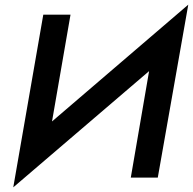

<svg xmlns="http://www.w3.org/2000/svg" viewBox="-20 -763 829 825"><path d="M751 -569 789 -743 75 -131 37 42ZM283 -700H166L37 42L178 -94ZM789 -743 646 -605 542 0H658Z"/></svg>

Font: Jost Medium
Style: Italic
Weight: 500
Italic angle: -5°
Version: Version 3.710